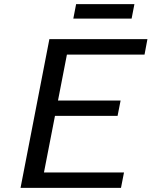

<svg xmlns="http://www.w3.org/2000/svg" viewBox="-20 -916 739 936"><path d="M621.6 -825.2H337.4L351.1 -896H635.3ZM569.8 0H80.1L220.7 -725.1H698.7L684.6 -649.9H306.2L262.7 -425.8H567.9L553.2 -351.1H248L194.3 -75.2H584.5Z"/></svg>

Font: Aurulent Sans
Style: Italic
Weight: 400
Italic angle: -11°
Version: Version 2007.05.04